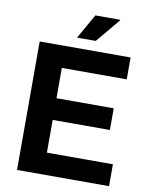

<svg xmlns="http://www.w3.org/2000/svg" viewBox="-94 -942 792 1011"><g transform="rotate(10 301.5 -436.5)"><path d="M258 -741 333 -873H465L466 -870L358 -741ZM68 0V-687H554V-570H207V-408H513V-292H207V-117H560V0Z"/></g></svg>

Font: Archivo SemiCondensed
Style: Bold
Weight: 680
Width: 4
Designer: Hector Gatti
Foundry: Omnibus-Type
Version: Version 2.001; ttfautohint (v1.8.3)